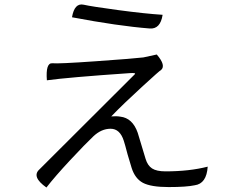

<svg xmlns="http://www.w3.org/2000/svg" viewBox="-20 -797 1040 856"><path d="M301 -720Q312 -785 353 -776Q388 -768 507 -752Q626 -736 705 -731Q695 -666 647 -670Q507 -681 301 -720ZM581 -466Q588 -473 559 -471Q283 -452 189 -439Q183 -517 213 -515Q238 -512 408 -524Q579 -536 619 -541L679 -554Q722 -504 697 -484Q696 -486 612 -409Q529 -333 476 -278Q499 -280 516 -277Q571 -271 594 -205Q627 -95 629 -89Q638 -59 658 -46Q678 -33 718 -33Q824 -33 906 -54Q901 22 848 29Q811 37 732 37Q653 37 617 18Q582 -1 567 -48Q562 -63 549 -108Q537 -154 532 -169Q515 -223 473 -223Q432 -223 396 -189Q361 -156 292 -82Q224 -9 187 39Q119 -9 156 -42L165 -51Q488 -374 581 -466Z"/></svg>

Font: Swei Half Moon CJK TC
Style: DemiLight
Weight: 350
Version: Version 2.125